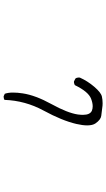

<svg xmlns="http://www.w3.org/2000/svg" viewBox="212 -779 576 1040"><g transform="rotate(-90 500.0 -259.0)"><path d="M340.8 -74.7Q340.8 -45.4 351.6 -29.8Q371.6 -1 393.1 1.5Q420.4 4.4 447.8 8.3Q454.1 8.8 460.4 8.8Q480.5 8.8 497.1 4.9Q519 0 550 -36.4Q581.1 -72.8 599.6 -114.3Q600.1 -117.7 600.1 -121.1Q600.1 -131.3 594.2 -138.7L579.6 -146Q578.1 -146.5 576.4 -146.5Q574.7 -146.5 572.3 -146.2Q569.8 -146 567.4 -145Q562.5 -144 558.6 -141.1Q523.4 -68.4 485.4 -53.7Q462.4 -44.9 444.3 -44.9Q431.2 -44.9 420.4 -49.3Q397.9 -59.1 397.9 -97.7Q397.9 -109.9 399.9 -125.5Q408.2 -181.2 456.1 -268.1Q503.9 -355 514.2 -423.8Q518.6 -452.1 518.6 -477.1Q518.6 -502 512.2 -521L499.5 -526.9Q498 -527.3 496.6 -527.3Q486.8 -527.3 479 -522.9Q475.1 -410.2 420.9 -310.5Q366.7 -210.9 348.6 -133.3Q340.8 -99.6 340.8 -74.7Z"/></g></svg>

Font: NaikaiFont
Style: ExtraLight
Weight: 200
Version: Version 1.89